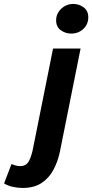

<svg xmlns="http://www.w3.org/2000/svg" viewBox="-148 -737 458 953"><path d="M-35.3 195.9Q-60 195.9 -83.7 190.6Q-107.4 185.4 -127.8 173.7L-91.1 77.5Q-80.5 81.5 -69.8 84.5Q-59.1 87.5 -46.6 87.5Q-21.3 87.5 -8.5 69Q4.3 50.6 13.8 10.2L115.3 -496H252L149.3 16Q138.8 65.8 116.8 106.6Q94.8 147.4 57.6 171.7Q20.4 195.9 -35.3 195.9ZM204.7 -570.3Q177.1 -570.3 153.8 -587Q130.6 -603.6 130.6 -636.2Q130.6 -669.1 155.7 -693.3Q180.8 -717.4 216 -717.4Q244.5 -717.4 267.3 -700.4Q290.2 -683.3 290.2 -651.2Q290.2 -616.2 265.6 -593.3Q241 -570.3 204.7 -570.3Z"/></svg>

Font: Source Sans Variable
Style: Italic
Weight: 200
Italic angle: -11°
Designer: Paul D. Hunt
Foundry: Adobe Systems Incorporated
Version: Version 3.006;hotconv 1.0.111;makeotfexe 2.5.65597